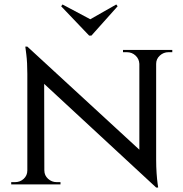

<svg xmlns="http://www.w3.org/2000/svg" viewBox="-20 -823 819 857"><path d="M102 -615 667 -95 677 14 113 -508ZM105 -62V0H30V-10Q30 -10 38.5 -10Q47 -10 47 -10Q70 -10 86 -25Q102 -40 102 -62ZM178 -62Q178 -40 194.5 -25Q211 -10 233 -10Q233 -10 241.5 -10Q250 -10 250 -10V0H175V-62ZM102 -615 177 -527 178 0H102V-493Q102 -544 97.5 -579.5Q93 -615 93 -615ZM677 -600V-111Q677 -78 679 -49.5Q681 -21 683.5 -3.5Q686 14 686 14H677L602 -75V-600ZM674 -538V-600H749V-590Q749 -590 740.5 -590Q732 -590 732 -590Q710 -590 693.5 -575Q677 -560 677 -538ZM602 -538Q601 -560 585 -575Q569 -590 546 -590Q546 -590 537.5 -590Q529 -590 529 -590V-600H604V-538ZM505 -795 499 -803 383 -737 259 -803 253 -795 378 -664H388Z"/></svg>

Font: Cinzel Eorzea
Style: Regular
Weight: 500
Designer: Natanael Gama
Version: Version 2.000